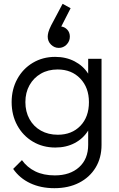

<svg xmlns="http://www.w3.org/2000/svg" viewBox="-20 -778 622 1006"><path d="M270 -5Q204 -5 152 -36Q100 -67 70.5 -121Q41 -175 41 -243Q41 -310 70.5 -364Q100 -418 152 -449Q204 -480 269 -480Q326 -480 371 -456.5Q416 -433 442 -392V-470H512V-19Q512 49 481 100Q450 151 394.5 179.5Q339 208 265 208Q194 208 138.5 182Q83 156 49 107L95 61Q122 99 165 120Q208 141 267 141Q347 141 394.5 98Q442 55 442 -19V-94Q416 -52 371.5 -28.5Q327 -5 270 -5ZM283 -72Q356 -72 401 -118.5Q446 -165 446 -243Q446 -319 400.5 -366.5Q355 -414 282 -414Q232 -414 194 -392Q156 -370 134.5 -331.5Q113 -293 113 -243Q113 -193 134.5 -154Q156 -115 194.5 -93.5Q233 -72 283 -72ZM350 -735 301 -639Q319 -637 332.5 -622.5Q346 -608 346 -586Q346 -562 329 -544.5Q312 -527 288 -527Q265 -527 247.5 -544Q230 -561 230 -586Q230 -596 233.5 -609.5Q237 -623 248 -645L308 -758Z"/></svg>

Font: Outfit Light
Style: Regular
Weight: 300
Designer: Rodrigo Fuenzalida
Foundry: fragTYPE
Version: Version 1.100; ttfautohint (v1.8.4.7-5d5b)